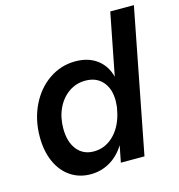

<svg xmlns="http://www.w3.org/2000/svg" viewBox="-106 -793 840 903"><g transform="rotate(-15 313.5 -342.0)"><path d="M39 -215Q39 -299 72.5 -368Q106 -437 164 -476.5Q222 -516 292 -516Q355 -516 397 -484.5Q439 -453 453 -398L512 -700H627L491 0H376L392 -81Q363 -34 320 -9Q277 16 226 16Q171 16 128.5 -12.5Q86 -41 62.5 -93.5Q39 -146 39 -215ZM268 -84Q321 -84 361.5 -121.5Q402 -159 419 -224L426 -258Q428 -278 428 -288Q428 -347 397.5 -381.5Q367 -416 314 -416Q269 -416 233 -391Q197 -366 176.5 -322.5Q156 -279 156 -225Q156 -160 186 -122Q216 -84 268 -84Z"/></g></svg>

Font: MedMera Sans Semibold
Style: Italic
Weight: 600
Italic angle: -11°
Designer: Kasper Nordkvist
Foundry: UNCUT.wtf
Version: Version 1.300